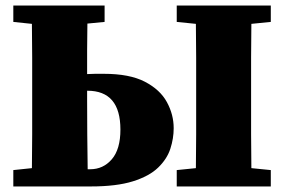

<svg xmlns="http://www.w3.org/2000/svg" viewBox="-20 -672 1024 692"><path d="M294 -311Q294 -249 294.5 -186.5Q295 -124 296 -62H305Q352 -62 383 -98Q414 -134 414 -205Q414 -345 295 -345H294ZM28 -593V-652H357V-593L295 -587Q294 -538 294 -491.5Q294 -445 294 -405Q308 -406 323 -406Q338 -406 354 -406Q447 -406 502 -377.5Q557 -349 581.5 -304Q606 -259 606 -210Q606 -173 594 -136Q582 -99 550 -68Q518 -37 459 -18.5Q400 0 307 0H28V-59L95 -66Q96 -126 96 -187.5Q96 -249 96 -310V-342Q96 -403 96 -464Q96 -525 95 -586ZM617 -593V-652H956V-593L886 -586Q885 -526 885 -465Q885 -404 885 -342V-311Q885 -250 885 -188.5Q885 -127 886 -66L956 -59V0H617V-59L686 -66Q687 -126 687 -187.5Q687 -249 687 -310V-342Q687 -403 687 -464Q687 -525 686 -586Z"/></svg>

Font: Source Serif 4 Black
Style: Regular
Weight: 900
Designer: Frank Grießhammer
Foundry: Adobe
Version: Version 4.005;hotconv 1.1.0;makeotfexe 2.6.0